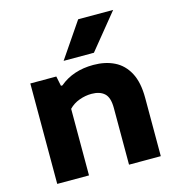

<svg xmlns="http://www.w3.org/2000/svg" viewBox="-117 -909 932 1010"><g transform="rotate(-15 349.0 -404.0)"><path d="M70 0V-547H211.5L222.5 -493.5H230.5Q304 -555.5 415 -555.5Q479.5 -555.5 528.8 -531.2Q578 -507 606 -454.5Q634 -402 634 -317.5V0H461V-309Q461 -366 436.2 -388.5Q411.5 -411 366.5 -411Q333 -411 299.8 -399Q266.5 -387 243 -362.5V0ZM270 -616.5 400.5 -808H591L435 -616.5Z"/></g></svg>

Font: Encode Sans Exp
Style: Bold
Weight: 700
Width: 7
Designer: Multiple Designers
Foundry: Impallari Type
Version: Version 3.002; ttfautohint (v1.8.3) -l 8 -r 50 -G 200 -x 14 